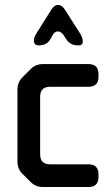

<svg xmlns="http://www.w3.org/2000/svg" viewBox="-20 -742 445 770"><path d="M103 -12Q123 8 152 8H335Q375 8 375 -32V-43Q375 -83 335 -83H181Q141 -83 141 -123V-354Q141 -394 181 -394H335Q375 -394 375 -434V-445Q375 -485 335 -485H152Q123 -485 103 -465L70 -432Q50 -412 50 -383V-94Q50 -65 70 -45ZM116 -579Q116 -560 136 -560Q169 -560 184 -588L191 -601Q200 -616 211 -616Q228 -616 241 -592L244 -587Q261 -560 292 -560H296Q312 -560 312 -576Q312 -591 301 -608L241 -702Q229 -722 213 -722Q197 -722 185 -702L126 -608Q116 -592 116 -579Z"/></svg>

Font: WD-XL Lubrifont TC
Style: Regular
Weight: 400
Designer: [WD-XL Lubrifont] Copyright 2020-2022 (c) NightFurySL2001, Skr-ZERO; [ZCOOL QingKe HuangYou] Copyright 2018-2022 (c) The
Version: Version 2.001;hotconv 1.1.1;makeotfexe 2.6.0